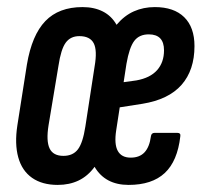

<svg xmlns="http://www.w3.org/2000/svg" viewBox="-20 -516 572 542"><path d="M143 6Q99 6 70.5 -14Q42 -34 31.5 -72Q21 -110 29 -162L56 -334Q70 -417 108 -456.5Q146 -496 213 -496Q246 -496 270.5 -483.5Q295 -471 309 -446Q331 -472 358 -484Q385 -496 417 -496Q471 -496 500 -467.5Q529 -439 529 -386Q529 -318 492.5 -276.5Q456 -235 382 -223L318 -213L308 -148Q302 -109 312.5 -90Q323 -71 349 -71Q374 -71 388 -86Q402 -101 406 -131Q407 -141 417 -141H480Q491 -141 489 -131Q481 -61 445 -27.5Q409 6 343 6Q277 6 247 -45Q228 -19 202 -6.5Q176 6 143 6ZM159 -76Q186 -76 200 -94.5Q214 -113 221 -159L247 -328Q255 -374 244.5 -394Q234 -414 204 -414Q179 -414 165.5 -395.5Q152 -377 145 -330L117 -162Q110 -118 120 -97Q130 -76 159 -76ZM329 -284 365 -289Q404 -296 423.5 -318Q443 -340 443 -374Q443 -419 400 -419Q373 -419 359 -400.5Q345 -382 337 -336Z"/></svg>

Font: Sofia Sans Extra Condensed SemiBold
Style: Italic
Weight: 600
Italic angle: -9°
Designer: Botio Nikoltchev, Ani Petrova
Foundry: lettersoup
Version: Version 4.101